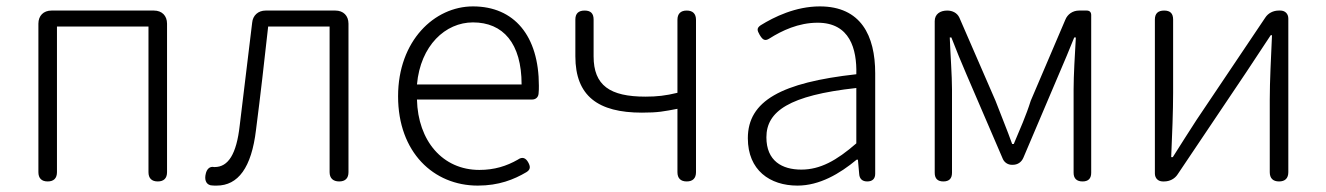

<svg xmlns="http://www.w3.org/2000/svg" viewBox="-20 -567 4145 600"><path d="M100 -267V-29C100 -10 110 0 129 0C148 0 158 -10 158 -29V-484H444V-29C444 -10 454 0 473 0C492 0 502 -10 502 -29V-493C502 -518 486 -534 461 -534H301H141C116 -534 100 -518 100 -493Z M1069 -267V-493C1069 -518 1053 -534 1028 -534H920H810C787 -534 770 -519 768 -496C755 -388 742 -281 729 -174C719 -85 693 -45 651 -45C650 -45 649 -45 649 -45C635 -48 626 -38 623 -24C619 -8 622 8 638 12C643 13 650 13 657 13C724 13 766 -43 780 -161C794 -269 806 -376 818 -484H1010V-29C1010 -10 1021 0 1040 0C1059 0 1069 -10 1069 -29V-267Z M1566 -256H1643C1654 -256 1662 -263 1663 -274C1664 -282 1664 -291 1664 -299C1664 -455 1587 -547 1458 -547C1338 -547 1224 -440 1224 -266C1224 -91 1335 13 1473 13C1539 13 1586 -6 1625 -29C1638 -37 1638 -46 1631 -59C1623 -74 1612 -78 1598 -68C1563 -48 1525 -36 1478 -36C1363 -36 1286 -127 1283 -256H1472ZM1528 -303H1446H1283C1294 -425 1372 -497 1458 -497C1552 -497 1610 -432 1610 -303Z M2155 -400V-505C2155 -524 2145 -534 2126 -534C2107 -534 2097 -524 2097 -505V-277C2060 -268 2033 -265 1997 -265C1886 -265 1835 -300 1835 -391V-506C1835 -525 1826 -534 1807 -534C1788 -534 1778 -525 1778 -506V-391C1778 -267 1849 -215 1986 -215C2037 -215 2055 -219 2097 -227V-29C2097 -10 2107 0 2126 0C2145 0 2155 -10 2155 -29V-267Z M2715 -253V-338C2715 -456 2670 -547 2542 -547C2466 -547 2399 -514 2357 -488C2344 -479 2346 -472 2354 -458C2363 -443 2370 -437 2385 -447C2423 -471 2475 -496 2535 -496C2636 -496 2658 -414 2656 -335C2422 -309 2317 -252 2317 -135C2317 -35 2386 13 2472 13C2541 13 2604 -24 2657 -68H2661L2665 -23C2666 -8 2675 0 2690 0C2706 0 2715 -8 2715 -24V-169ZM2656 -248V-205V-119C2594 -65 2543 -37 2484 -37C2424 -37 2375 -64 2375 -138C2375 -219 2446 -269 2656 -292Z M2901 -267V-27C2901 -9 2910 0 2928 0C2946 0 2955 -9 2955 -27V-288C2955 -331 2950 -397 2948 -450H2953C2968 -411 2984 -372 3000 -335L3114 -70C3119 -59 3130 -52 3142 -52H3145C3160 -52 3172 -60 3178 -74L3289 -335C3305 -372 3321 -410 3337 -450H3342C3339 -397 3335 -331 3335 -288V-27C3335 -9 3345 0 3363 0C3381 0 3390 -9 3390 -27V-520C3390 -529 3385 -534 3376 -534H3355H3352C3333 -534 3316 -523 3309 -505L3201 -252C3187 -207 3167 -162 3148 -117H3143C3127 -162 3108 -207 3091 -252L2978 -512C2971 -527 2956 -534 2940 -534C2918 -534 2901 -523 2901 -501Z M3589 -267V-25C3589 -10 3599 0 3614 0H3618C3635 0 3651 -8 3660 -22L3875 -342C3897 -375 3929 -424 3951 -457H3955C3952 -387 3948 -315 3948 -256V-29C3948 -10 3958 0 3977 0C3996 0 4006 -10 4006 -29V-267V-509C4006 -524 3996 -534 3981 -534H3976C3959 -534 3943 -526 3934 -512L3719 -192C3698 -159 3666 -110 3645 -76H3640C3643 -147 3646 -219 3646 -277V-506C3646 -525 3637 -534 3618 -534C3599 -534 3589 -525 3589 -506Z"/></svg>

Font: GenSenRounded2 TW L
Style: Regular
Weight: 300
Version: Version 2.100;PS 2.1;hotconv 16.6.51;makeotf.lib2.5.65220 DE